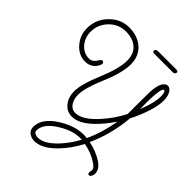

<svg xmlns="http://www.w3.org/2000/svg" viewBox="-333 -888 1324 1324"><g transform="rotate(45 329.0 -226.0)"><path d="M248 295Q218 295 195.5 278Q173 261 173 231Q173 147 277 81Q371 22 456 22Q464 22 472.5 22.5Q481 23 489 24Q513 -26 530.5 -84Q548 -142 559 -206Q509 -131 452 -77Q376 -7 313 -7Q259 -7 228 -50Q199 -88 199 -143Q199 -211 254 -342Q309 -473 309 -550Q309 -617 268.5 -652Q228 -687 161 -687Q90 -687 39 -635Q-11 -583 -11 -513Q-11 -457 23 -417Q59 -374 113 -374Q146 -374 170 -415Q178 -430 188 -430Q196 -430 200.5 -423.5Q205 -417 203 -410Q194 -378 168 -359Q142 -340 109 -340Q43 -340 -3 -395Q-46 -445 -46 -513Q-46 -599 14 -660Q74 -723 158 -723Q237 -723 290 -679Q345 -631 345 -550Q345 -468 290 -339Q235 -210 235 -145Q235 -105 253 -75Q274 -42 310 -42Q378 -42 462 -135Q526 -205 571 -292Q571 -327 571 -379.5Q571 -432 572 -503Q574 -566 591 -598Q608 -627 629 -627Q651 -627 666.5 -601.5Q682 -576 682 -534Q682 -440 604 -282Q588 -111 523 29Q602 46 657 83Q704 115 704 158Q704 169 697.5 182Q691 195 681 195Q668 195 668 178L671 161Q673 151 667.5 140.5Q662 130 642 116Q587 77 509 62Q465 146 403 211Q322 295 248 295ZM608 -377Q648 -479 648 -538Q648 -582 634 -587H632Q625 -587 619 -572Q614 -558 610.5 -522Q607 -486 607 -428Q607 -416 607.5 -403.5Q608 -391 608 -377ZM247 261Q308 261 378 188Q433 131 473 56H456Q381 56 299 108Q206 165 206 234Q206 246 219 253.5Q232 261 247 261ZM408 -716Q390 -716 390 -729Q390 -740 398.5 -743.5Q407 -747 413 -747H591Q609 -747 609 -734Q609 -728 604 -722Q599 -716 589 -716Z"/></g></svg>

Font: Send Flowers
Style: Regular
Weight: 400
Designer: Robert E. Leuschke
Foundry: Robert E. Leuschke
Version: Version 1.010; ttfautohint (v1.8.4.7-5d5b)